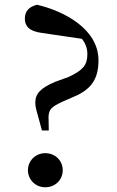

<svg xmlns="http://www.w3.org/2000/svg" viewBox="-20 -777 495 811"><path d="M171 14C214 14 245 -18 245 -58C245 -98 214 -130 171 -130C130 -130 98 -98 98 -58C98 -18 130 14 171 14ZM396 -522C396 -656 248 -731 136 -757C103 -748 85 -731 85 -698C85 -668 102 -645 156 -638L326 -613C341 -594 349 -573 349 -548C349 -502 330 -480 270 -452L212 -431C152 -405 129 -382 129 -343C129 -324 136 -303 146 -267L157 -226H186L185 -285C187 -316 198 -326 245 -348L291 -368C363 -398 396 -441 396 -522Z"/></svg>

Font: Noto Serif CJK HK SemiBold
Style: Regular
Weight: 600
Designer: Ryoko NISHIZUKA 西塚涼子 (kana & ideographs); Frank Grießhammer (Latin, Greek & Cyrillic); Wenlong ZHANG 张文龙 (bopomofo); San
Foundry: Adobe
Version: Version 2.001;hotconv 1.1.0;makeotfexe 2.6.0